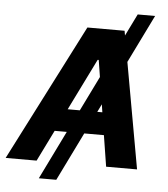

<svg xmlns="http://www.w3.org/2000/svg" viewBox="-82 -873 890 1019"><g transform="rotate(5 363.0 -364.0)"><path d="M702.8 -819.6 577.4 -563.9 678.3 0H513.5L487.2 -165.8H382.5L256 92.3H163L289.4 -165.8H224.8L143.1 0H-21.7L350.1 -727.3H548.3L552.6 -702.4L610.1 -819.6ZM348.4 -285.9 439.3 -471.2 425.1 -561.1H419.4L283.7 -285.9ZM462 -327.8 441.4 -285.9H468.4Z"/></g></svg>

Font: Karasuma Gothic
Style: Bold Italic
Weight: 700
Italic angle: 9.39998°
Designer: Rasmus Andersson / Ryoko Nishizuka
Foundry: Genbu
Version: Version 1.00